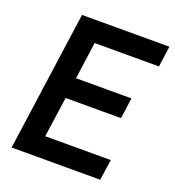

<svg xmlns="http://www.w3.org/2000/svg" viewBox="-126 -786 807 886"><g transform="rotate(20 277.5 -343.0)"><path d="M30 0 126 -686H555L541 -584H225L200 -402H472L458 -300H186L158 -102H480L465 0Z"/></g></svg>

Font: Archivo Narrow SemiBold
Style: Italic
Weight: 600
Italic angle: -8°
Designer: Hector Gatti
Foundry: Omnibus-Type
Version: Version 3.002